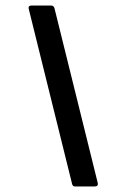

<svg xmlns="http://www.w3.org/2000/svg" viewBox="-20 -675 414 695"><path d="M252 0Q243 0 241 -9L84 -643Q81 -655 95 -655H165Q174 -655 177 -646L334 -12Q336 0 322 0Z"/></svg>

Font: Sofia Sans SemiBold
Style: Italic
Weight: 600
Italic angle: -9°
Designer: Botio Nikoltchev, Ani Petrova
Foundry: lettersoup
Version: Version 4.100-B